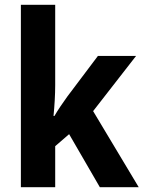

<svg xmlns="http://www.w3.org/2000/svg" viewBox="-20 -780 600 800"><path d="M210 -425V-760H67V0H210V-171L268 -221L396 0H558L368 -317L547 -547H388L260 -377C244 -355 220 -320 207 -297H203C207 -336 210 -386 210 -425Z"/></svg>

Font: Noto Sans Thai Looped SemiCondensed
Style: Bold
Weight: 700
Width: 4
Designer: Sasikarn Vongin, Ben Mitchell
Foundry: The Fontpad Ltd
Version: Version 1.001